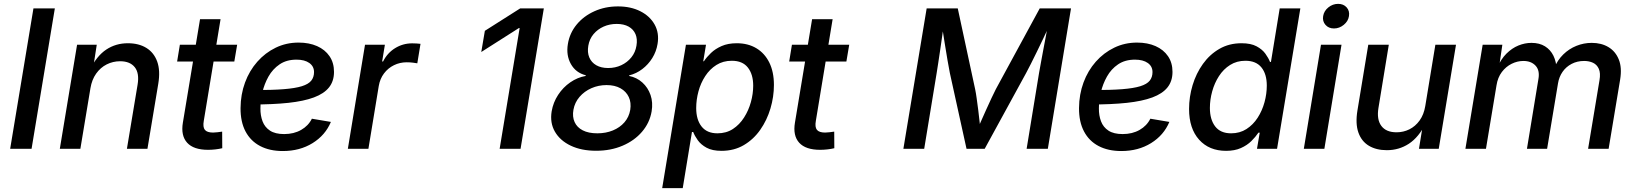

<svg xmlns="http://www.w3.org/2000/svg" viewBox="-20 -771 8470 995"><path d="M264.2 -727.5 143.6 0H32.7L153.3 -727.5Z M448.7 -314 396.5 0H290L379.4 -539.1H481.4L460.9 -406.7L446.3 -410.2Q481.4 -481.4 530.8 -514.2Q580.1 -546.9 642.6 -546.9Q699.2 -546.9 738.5 -522.7Q777.8 -498.5 794.7 -451.9Q811.5 -405.3 800.3 -337.4L744.1 0H637.7L692.9 -331.5Q703.1 -391.6 678.5 -422.6Q653.8 -453.6 602.5 -453.6Q565.4 -453.6 533 -437.3Q500.5 -420.9 478.3 -389.6Q456.1 -358.4 448.7 -314Z M1209 -539.1 1194.3 -452.1H897.9L912.1 -539.1ZM1016.6 -671.4H1123L1036.1 -145Q1030.3 -112.3 1041.7 -98.1Q1053.2 -84 1084.5 -84Q1093.3 -84 1107.2 -85.7Q1121.1 -87.4 1131.3 -88.9L1131.8 -2.9Q1115.7 1 1096.2 3.2Q1076.7 5.4 1058.1 5.4Q983.4 5.4 950 -31.2Q916.5 -67.9 927.7 -135.3Z M1445.8 11.7Q1377.4 11.7 1328.1 -14.2Q1278.8 -40 1252.4 -89.8Q1226.1 -139.6 1226.6 -210.9Q1227.1 -281.7 1249.8 -343.3Q1272.5 -404.8 1313.5 -451.2Q1354.5 -497.6 1408.9 -523.9Q1463.4 -550.3 1527.3 -550.3Q1582 -550.3 1623.3 -532Q1664.6 -513.7 1687.7 -479.7Q1710.9 -445.8 1710.9 -398.4Q1710.9 -350.6 1685.1 -318.1Q1659.2 -285.6 1606.7 -266.1Q1554.2 -246.6 1474.4 -238Q1394.5 -229.5 1286.6 -229.5L1299.8 -304.2Q1390.6 -304.2 1450.2 -308.8Q1509.8 -313.5 1544.2 -324.2Q1578.6 -335 1593 -353Q1607.4 -371.1 1607.4 -397.5Q1607.4 -427.2 1583 -444.6Q1558.6 -461.9 1516.6 -461.9Q1464.8 -461.9 1429 -437.5Q1393.1 -413.1 1371.3 -374.3Q1349.6 -335.4 1339.6 -292Q1329.6 -248.5 1329.6 -209.5Q1329.1 -172.9 1340.6 -142.3Q1352.1 -111.8 1379.2 -94Q1406.2 -76.2 1452.6 -76.2Q1502.9 -76.2 1540.5 -97.7Q1578.1 -119.1 1596.2 -155.8L1694.8 -139.2Q1666 -70.3 1599.9 -29.3Q1533.7 11.7 1445.8 11.7Z M1782.7 0 1871.6 -539.1H1974.6L1960.4 -452.6H1965.3Q1987.3 -496.6 2027.6 -521.5Q2067.9 -546.4 2116.2 -546.4Q2126.5 -546.4 2138.9 -545.7Q2151.4 -544.9 2159.2 -543.9L2142.6 -442.9Q2135.3 -444.3 2119.6 -446.3Q2104 -448.2 2087.4 -448.2Q2052.2 -448.2 2021.5 -433.1Q1990.7 -418 1970 -390.4Q1949.2 -362.8 1942.9 -325.7L1889.2 0Z M2798.3 -727.5 2677.7 0H2569.3L2672.9 -625.5H2668.9L2474.1 -501.5L2492.7 -611.3L2675.8 -727.5Z M3069.3 10.3Q2993.2 10.3 2937.7 -16.1Q2882.3 -42.5 2855.7 -88.6Q2829.1 -134.8 2838.9 -194.3Q2846.7 -240.2 2872.3 -279.3Q2897.9 -318.4 2935.3 -344.2Q2972.7 -370.1 3015.1 -377.4L3015.6 -380.9Q2963.9 -394 2938.5 -439.2Q2913.1 -484.4 2922.9 -543Q2932.1 -599.6 2968.3 -643.6Q3004.4 -687.5 3060.1 -712.6Q3115.7 -737.8 3182.6 -737.8Q3249 -737.8 3298.6 -712.6Q3348.1 -687.5 3372.6 -643.6Q3397 -599.6 3387.7 -543.5Q3381.3 -503.9 3360.4 -470.2Q3339.4 -436.5 3308.6 -413.1Q3277.8 -389.6 3240.7 -380.4L3240.2 -377.4Q3279.8 -369.6 3308.8 -343.5Q3337.9 -317.4 3351.3 -278.6Q3364.7 -239.7 3356.9 -193.4Q3346.7 -134.3 3307.1 -88.1Q3267.6 -42 3206.3 -15.9Q3145 10.3 3069.3 10.3ZM3075.7 -80.1Q3119.6 -80.1 3156 -95Q3192.4 -109.9 3216.1 -137.2Q3239.7 -164.6 3246.1 -201.7Q3252 -239.3 3238.5 -268.1Q3225.1 -296.9 3195.6 -313.5Q3166 -330.1 3123.5 -330.1Q3081.5 -330.1 3044.9 -314Q3008.3 -297.9 2983.4 -269Q2958.5 -240.2 2951.7 -202.1Q2945.3 -166 2957.8 -138.4Q2970.2 -110.8 3000 -95.5Q3029.8 -80.1 3075.7 -80.1ZM3131.8 -418.5Q3168.5 -418.5 3199.7 -433.1Q3231 -447.8 3252 -473.9Q3272.9 -500 3278.3 -534.2Q3284.2 -568.8 3273.4 -594Q3262.7 -619.1 3237.8 -633.1Q3212.9 -647 3175.8 -647Q3139.2 -647 3107.9 -633.1Q3076.7 -619.1 3055.7 -594Q3034.7 -568.8 3028.8 -534.2Q3022.9 -499.5 3033.9 -473.4Q3044.9 -447.3 3070.1 -432.9Q3095.2 -418.5 3131.8 -418.5Z M3411.6 204.1 3534.7 -539.1H3638.7L3624.5 -453.6H3627.9Q3642.1 -475.1 3664.6 -496.6Q3687 -518.1 3720 -532.5Q3752.9 -546.9 3798.3 -546.9Q3856.4 -546.9 3899.7 -521Q3942.9 -495.1 3966.8 -446.8Q3990.7 -398.4 3990.7 -330.6Q3990.7 -269.5 3972.7 -208.7Q3954.6 -147.9 3919.9 -98.4Q3885.3 -48.8 3834.7 -19Q3784.2 10.7 3718.8 10.7Q3671.4 10.7 3641.8 -5.4Q3612.3 -21.5 3596.2 -44.2Q3580.1 -66.9 3572.3 -86.9H3565.9L3518.1 204.1ZM3697.8 -80.1Q3743.7 -80.1 3778.1 -102.5Q3812.5 -125 3835.9 -161.9Q3859.4 -198.7 3871.3 -241.9Q3883.3 -285.2 3883.3 -327.1Q3883.3 -385.7 3855.7 -420.9Q3828.1 -456.1 3772.5 -456.1Q3727.1 -456.1 3692.6 -434.3Q3658.2 -412.6 3634.8 -376.7Q3611.3 -340.8 3599.6 -297.4Q3587.9 -253.9 3587.9 -210.9Q3587.9 -150.9 3615.7 -115.5Q3643.6 -80.1 3697.8 -80.1Z M4380.9 -539.1 4366.2 -452.1H4069.8L4084 -539.1ZM4188.5 -671.4H4294.9L4208 -145Q4202.1 -112.3 4213.6 -98.1Q4225.1 -84 4256.3 -84Q4265.1 -84 4279.1 -85.7Q4293 -87.4 4303.2 -88.9L4303.7 -2.9Q4287.6 1 4268.1 3.2Q4248.5 5.4 4230 5.4Q4155.3 5.4 4121.8 -31.2Q4088.4 -67.9 4099.6 -135.3Z M4661.6 0 4782.2 -727.5H4943.4L5033.7 -307.6Q5037.6 -289.1 5041.5 -260.7Q5045.4 -232.4 5049.6 -200.2Q5053.7 -168 5056.9 -137.2Q5060.1 -106.4 5062 -83.5L5038.6 -84.5Q5048.8 -108.4 5062.5 -139.4Q5076.2 -170.4 5090.6 -202.4Q5105 -234.4 5118.2 -262.5Q5131.3 -290.5 5140.6 -308.6L5368.2 -727.5H5530.3L5410.2 0H5300.3L5364.7 -393.1Q5369.1 -417.5 5374.8 -449Q5380.4 -480.5 5387 -514.9Q5393.6 -549.3 5400.1 -583.7Q5406.7 -618.2 5411.6 -647.9L5421.9 -647Q5405.3 -610.8 5387.5 -573.5Q5369.6 -536.1 5353 -502Q5336.4 -467.8 5322 -439.5Q5307.6 -411.1 5297.4 -392.1L5083 0H4988.8L4902.3 -393.1Q4897.5 -417.5 4890.4 -458.3Q4883.3 -499 4875.5 -548.6Q4867.7 -598.1 4859.9 -647.9L4871.6 -647Q4867.2 -615.7 4862.3 -581.1Q4857.4 -546.4 4852.3 -512Q4847.2 -477.5 4842.5 -446.5Q4837.9 -415.5 4834 -392.1L4769.5 0Z M5791 11.7Q5722.7 11.7 5673.3 -14.2Q5624 -40 5597.7 -89.8Q5571.3 -139.6 5571.8 -210.9Q5572.3 -281.7 5595 -343.3Q5617.7 -404.8 5658.7 -451.2Q5699.7 -497.6 5754.2 -523.9Q5808.6 -550.3 5872.6 -550.3Q5927.2 -550.3 5968.5 -532Q6009.8 -513.7 6033 -479.7Q6056.2 -445.8 6056.2 -398.4Q6056.2 -350.6 6030.3 -318.1Q6004.4 -285.6 5951.9 -266.1Q5899.4 -246.6 5819.6 -238Q5739.7 -229.5 5631.8 -229.5L5645 -304.2Q5735.8 -304.2 5795.4 -308.8Q5855 -313.5 5889.4 -324.2Q5923.8 -335 5938.2 -353Q5952.6 -371.1 5952.6 -397.5Q5952.6 -427.2 5928.2 -444.6Q5903.8 -461.9 5861.8 -461.9Q5810.1 -461.9 5774.2 -437.5Q5738.3 -413.1 5716.6 -374.3Q5694.8 -335.4 5684.8 -292Q5674.8 -248.5 5674.8 -209.5Q5674.3 -172.9 5685.8 -142.3Q5697.3 -111.8 5724.4 -94Q5751.5 -76.2 5797.9 -76.2Q5848.1 -76.2 5885.7 -97.7Q5923.3 -119.1 5941.4 -155.8L6040 -139.2Q6011.2 -70.3 5945.1 -29.3Q5878.9 11.7 5791 11.7Z M6334 10.7Q6246.1 10.7 6194.1 -47.1Q6142.1 -105 6142.1 -206.1Q6142.1 -269 6160.4 -329.8Q6178.7 -390.6 6213.9 -439.7Q6249 -488.8 6299.3 -517.8Q6349.6 -546.9 6414.1 -546.9Q6462.4 -546.9 6491.9 -531Q6521.5 -515.1 6537.6 -492.7Q6553.7 -470.2 6561.5 -450.2H6566.4L6611.8 -727.5H6718.8L6598.1 0H6494.1L6508.3 -83.5H6501.5Q6486.8 -61.5 6464.8 -39.8Q6442.9 -18.1 6410.6 -3.7Q6378.4 10.7 6334 10.7ZM6359.9 -80.1Q6405.3 -80.1 6439.7 -102.3Q6474.1 -124.5 6497.6 -160.9Q6521 -197.3 6533 -241Q6544.9 -284.7 6544.9 -327.6Q6544.9 -387.2 6517.1 -421.6Q6489.3 -456.1 6434.1 -456.1Q6389.2 -456.1 6354.7 -434.3Q6320.3 -412.6 6297.1 -376.7Q6273.9 -340.8 6262 -297.6Q6250 -254.4 6250 -211.4Q6250 -151.9 6277.3 -116Q6304.7 -80.1 6359.9 -80.1Z M6736.8 0 6825.7 -539.1H6932.1L6843.3 0ZM6893.1 -623.5Q6865.2 -623.5 6848.9 -642.3Q6832.5 -661.1 6836.9 -687.5Q6841.3 -714.4 6864 -732.7Q6886.7 -751 6914.6 -751Q6942.4 -751 6958.7 -732.7Q6975.1 -714.4 6970.7 -687.5Q6966.8 -661.1 6943.8 -642.3Q6920.9 -623.5 6893.1 -623.5Z M7167 7.3Q7112.3 7.3 7074 -15.6Q7035.6 -38.6 7019.5 -84.5Q7003.4 -130.4 7014.6 -198.2L7070.8 -539.1H7177.2L7123.5 -211.4Q7113.8 -151.9 7138.4 -118.7Q7163.1 -85.4 7217.3 -85.4Q7252.9 -85.4 7283.9 -100.8Q7314.9 -116.2 7336.9 -146.7Q7358.9 -177.2 7366.2 -221.7L7418.5 -539.1H7525.4L7436 0H7333.5L7355 -132.3H7368.7Q7332.5 -59.6 7281.2 -26.1Q7230 7.3 7167 7.3Z M7574.2 0 7663.6 -539.1H7765.6L7747.6 -416.5L7738.8 -419.4Q7758.3 -464.8 7786.9 -493.2Q7815.4 -521.5 7848.9 -535.2Q7882.3 -548.8 7916.5 -548.8Q7958 -548.8 7986.6 -531Q8015.1 -513.2 8030.3 -482.2Q8045.4 -451.2 8046.9 -410.2L8033.7 -417Q8051.3 -459.5 8081.3 -488.8Q8111.3 -518.1 8149.4 -533.4Q8187.5 -548.8 8229 -548.8Q8278.8 -548.8 8315.4 -526.9Q8352.1 -504.9 8369.1 -462.6Q8386.2 -420.4 8376 -358.4L8316.4 0H8210L8269 -355Q8275.4 -392.1 8265.6 -414.1Q8255.9 -436 8235.6 -445.6Q8215.3 -455.1 8189.5 -455.1Q8153.3 -455.1 8124.5 -439.9Q8095.7 -424.8 8077.6 -398.7Q8059.6 -372.6 8054.2 -339.8L7997.6 0H7893.1L7952.6 -361.8Q7960.4 -406.2 7937.7 -430.7Q7915 -455.1 7874.5 -455.1Q7843.3 -455.1 7813.7 -440.4Q7784.2 -425.8 7762.9 -397.7Q7741.7 -369.6 7735.4 -329.1L7680.7 0Z"/></svg>

Font: Inter 18pt Medium
Style: Italic
Weight: 500
Italic angle: -9.3988°
Designer: Rasmus Andersson
Foundry: rsms
Version: Version 4.001;git-66647c0bb